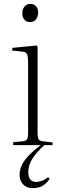

<svg xmlns="http://www.w3.org/2000/svg" viewBox="-20 -749 327 991"><path d="M150 222Q129 222 113.5 213.5Q98 205 89.5 189Q81 173 81 152Q81 127 93 102.5Q105 78 129.5 52.5Q154 27 190 0H48V-15L99 -20Q114 -22 119.5 -30Q125 -38 125 -65V-421Q125 -459 119 -470.5Q113 -482 92 -483L43 -488L44 -502L168 -514L174 -509V-63Q174 -39 179 -30.5Q184 -22 199 -20L251 -14V0H209Q166 39 146 72Q126 105 126 139Q126 165 136.5 177.5Q147 190 166 190Q180 190 196 184.5Q212 179 228 165L236 175Q223 193 209.5 203.5Q196 214 181.5 218Q167 222 150 222ZM135 -635Q116 -635 105.5 -648Q95 -661 95 -680Q95 -700 106 -714.5Q117 -729 136 -729Q155 -729 166 -716.5Q177 -704 177 -684Q177 -665 166.5 -650Q156 -635 135 -635Z"/></svg>

Font: Literata 60pt ExtraLight
Style: Regular
Weight: 250
Designer: Latin by Veronika Burian and Jose Scaglione. Greek by Irene Vlachou. Cyrillic by Vera Evstafieva.
Foundry: TypeTogether
Version: Version 3.103;gftools[0.9.29]